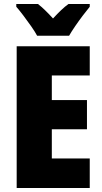

<svg xmlns="http://www.w3.org/2000/svg" viewBox="-20 -1040 515 967"><path d="M432 -93H64V-807H432V-660H241V-536H418V-389H241V-242H432ZM167 -860Q157 -879 137.5 -907Q118 -935 97.5 -962Q77 -989 62 -1006V-1020H171Q189 -1006 207 -988.5Q225 -971 247 -947Q269 -971 288 -989Q307 -1007 325 -1020H432V-1006Q417 -988 397 -961.5Q377 -935 358.5 -908Q340 -881 328 -860Z"/></svg>

Font: Noto Sans Kannada UI Condensed Black
Style: Regular
Weight: 900
Width: 3
Designer: Jelle Bosma - Monotype Design Team
Foundry: Monotype Imaging Inc.
Version: Version 2.005; ttfautohint (v1.8.4.7-5d5b)